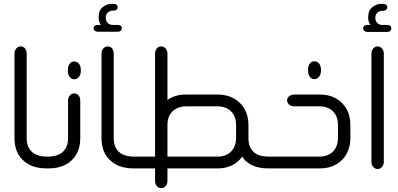

<svg xmlns="http://www.w3.org/2000/svg" viewBox="-20 -871 2058 993"><path d="M231 0H220Q167 0 130 -20Q93 -40 74 -74.5Q55 -109 55 -154V-593Q55 -610 64.5 -620.5Q74 -631 87 -631Q101 -631 109.5 -620.5Q118 -610 118 -593V-157Q118 -111 144.5 -86Q171 -61 225 -61H231Z M364 -461Q349 -461 340 -473.5Q331 -486 331 -504V-509Q331 -529 340 -541Q349 -553 364 -553Q379 -553 388.5 -541Q398 -529 398 -509V-504Q398 -486 388.5 -473.5Q379 -461 364 -461ZM219 0V-61H225Q279 -61 305.5 -86Q332 -111 332 -157V-350Q332 -367 341.5 -377.5Q351 -388 364 -388Q378 -388 386.5 -377.5Q395 -367 395 -350V-154Q395 -109 376 -74.5Q357 -40 320.5 -20Q284 0 231 0Z M502 -742Q490 -757 490 -782Q490 -817 511 -834Q532 -851 557 -851H567Q577 -851 583 -846Q589 -841 589 -833Q589 -826 583 -821Q577 -816 567 -816H562Q549 -816 538 -806.5Q527 -797 527 -779Q527 -762 537.5 -752Q548 -742 562 -742H589Q599 -742 604.5 -737.5Q610 -733 610 -725Q610 -717 604.5 -712Q599 -707 589 -707H486Q476 -707 470 -712Q464 -717 464 -725Q464 -733 470 -737.5Q476 -742 486 -742ZM681 0H670Q617 0 580 -20Q543 -40 524 -74.5Q505 -109 505 -154V-593Q505 -610 514.5 -620.5Q524 -631 537 -631Q551 -631 559.5 -620.5Q568 -610 568 -593V-157Q568 -111 594.5 -86Q621 -61 675 -61H681Z M1378 -61V0H1366Q1320 0 1286 -15.5Q1252 -31 1232 -61Q1213 -32 1180 -16Q1147 0 1106 0H846V65Q846 81 836.5 91.5Q827 102 813 102Q800 102 791 91.5Q782 81 782 65V0H669V-61H782V-593Q782 -610 791 -620.5Q800 -631 813 -631Q827 -631 836.5 -620.5Q846 -610 846 -593V-354Q864 -367 887.5 -374.5Q911 -382 939 -382H1106Q1154 -382 1189.5 -362Q1225 -342 1245 -307Q1265 -272 1265 -226V-156Q1265 -110 1291 -85.5Q1317 -61 1371 -61ZM846 -61H1106Q1133 -61 1154.5 -72Q1176 -83 1188.5 -105Q1201 -127 1201 -158V-223Q1201 -256 1188.5 -277.5Q1176 -299 1154.5 -310Q1133 -321 1106 -321H941Q915 -321 893 -310Q871 -299 858.5 -277.5Q846 -256 846 -223Z M1606 -462Q1591 -462 1582 -474.5Q1573 -487 1573 -506V-510Q1573 -530 1582 -542Q1591 -554 1606 -554Q1621 -554 1630.5 -542Q1640 -530 1640 -510V-506Q1640 -487 1630.5 -474.5Q1621 -462 1606 -462ZM1366 0V-61H1633Q1660 -61 1681.5 -72Q1703 -83 1715.5 -105Q1728 -127 1728 -158V-223Q1728 -256 1715.5 -277.5Q1703 -299 1681.5 -310Q1660 -321 1633 -321H1503Q1486 -321 1475.5 -330Q1465 -339 1465 -352Q1465 -365 1475.5 -373.5Q1486 -382 1503 -382H1635Q1682 -382 1717.5 -362Q1753 -342 1772.5 -307Q1792 -272 1792 -226V-156Q1792 -110 1772.5 -75Q1753 -40 1717.5 -20Q1682 0 1635 0Z M1896 -742Q1884 -757 1884 -781Q1884 -816 1905 -833.5Q1926 -851 1951 -851H1961Q1971 -851 1977 -846Q1983 -841 1983 -833Q1983 -826 1977 -820.5Q1971 -815 1961 -815H1956Q1943 -815 1932 -806Q1921 -797 1921 -779Q1921 -762 1931.5 -752Q1942 -742 1955 -742H1983Q1993 -742 1998.5 -737Q2004 -732 2004 -724Q2004 -717 1998.5 -711.5Q1993 -706 1983 -706H1880Q1870 -706 1864 -711.5Q1858 -717 1858 -724Q1858 -732 1864 -737Q1870 -742 1880 -742ZM1901 -593Q1901 -610 1910.5 -620.5Q1920 -631 1933 -631Q1946 -631 1955.5 -620.5Q1965 -610 1965 -593V-35Q1965 -18 1955.5 -7.5Q1946 3 1933 3Q1920 3 1910.5 -7.5Q1901 -18 1901 -35Z"/></svg>

Font: Beiruti
Style: Regular
Weight: 400
Version: Version 1.00